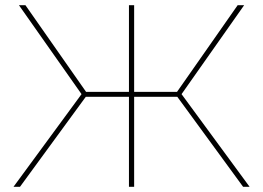

<svg xmlns="http://www.w3.org/2000/svg" viewBox="-20 -720 1014 740"><path d="M917 0 656 -357 674 -365 942 0ZM32 0 300 -365 318 -357 57 0ZM300 -349 53 -700H78L318 -357ZM296 -347V-366H485V-347ZM477 0V-700H497V0ZM489 -347V-366H678V-347ZM674 -349 656 -357 896 -700H921Z"/></svg>

Font: Montserrat Thin
Style: Regular
Weight: 100
Designer: Julieta Ulanovsky
Foundry: Julieta Ulanovsky
Version: Version 9.000